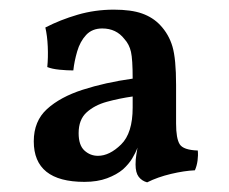

<svg xmlns="http://www.w3.org/2000/svg" viewBox="-20 -737 475 398"><path d="M285 -359Q274 -362 267.5 -370.5Q261 -379 261 -396Q261 -407 262.5 -415.5Q264 -424 265 -431Q261 -420 254 -408.5Q247 -397 235 -386Q222 -375 202 -367.5Q182 -360 155 -360Q50 -360 50 -444Q50 -486 77.5 -511Q105 -536 151.5 -551Q198 -566 255 -574Q255 -614 251.5 -629.5Q248 -645 238 -656Q221 -678 192 -678Q171 -678 158.5 -664.5Q146 -651 140 -630.5Q134 -610 132 -591Q119 -591 103.5 -592.5Q88 -594 78 -598Q80 -618 79 -640.5Q78 -663 74 -680Q105 -696 141 -706.5Q177 -717 216 -717Q252 -717 274.5 -709Q297 -701 312 -685Q330 -666 337.5 -640.5Q345 -615 345 -561V-481Q345 -450 352.5 -438Q360 -426 390 -425Q391 -415 389.5 -404Q388 -393 384 -384Q362 -383 334.5 -376.5Q307 -370 285 -359ZM183 -414Q207 -414 231 -437.5Q255 -461 255 -514V-537Q227 -533 201.5 -526Q176 -519 159.5 -504Q143 -489 143 -461Q143 -436 155 -425Q167 -414 183 -414Z"/></svg>

Font: Vollkorn
Style: Regular
Weight: 400
Designer: Friedrich Althausen
Foundry: Friedrich Althausen
Version: Version 4.104